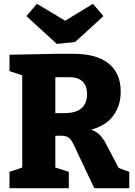

<svg xmlns="http://www.w3.org/2000/svg" viewBox="-20 -990 712 1010"><path d="M30 0V-86L118 -116L97 -83V-619L127 -584L30 -616V-702L278 -707H365Q489 -707 552 -655.5Q615 -604 615 -508Q615 -423 563.5 -366.5Q512 -310 399 -296L400 -316Q439 -316 464.5 -306Q490 -296 506.5 -278.5Q523 -261 536 -236L613 -90L565 -121L660 -86V0H476L386 -190Q370 -227 358.5 -246Q347 -265 332 -271Q317 -277 287 -276L243 -275L271 -299V-83L249 -116L342 -86V0ZM271 -352 243 -395H319Q379 -395 408.5 -420.5Q438 -446 438 -496Q438 -537 415 -560.5Q392 -584 343 -584H243L271 -610ZM469 -970 524 -905 375 -769 279 -759 119 -905 174 -970 385 -844 266 -846Z"/></svg>

Font: Bitter Thin ExtraBold
Style: Regular
Weight: 800
Version: Version 3.020